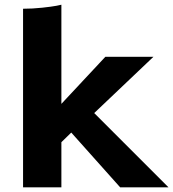

<svg xmlns="http://www.w3.org/2000/svg" viewBox="-20 -797 737 817"><path d="M78.1 0V-759.8Q118.7 -759.8 159.4 -764.2Q200.2 -768.6 220.7 -772.5L241.2 -776.9V-355L428.2 -555.2H632.8L380.9 -315.9L696.8 0H491.2L283.2 -232.9L241.2 -191.9V0Z"/></svg>

Font: Sporting Grotesque
Style: Gras
Weight: 700
Designer: Lucas LE BIHAN
Foundry: Lucas LE BIHAN
Version: Version 1.001